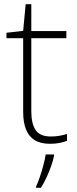

<svg xmlns="http://www.w3.org/2000/svg" viewBox="-20 -679 368 920"><path d="M223 -25Q247 -25 266 -28.5Q285 -32 301 -37V-4Q285 2 265 6Q245 10 220 10Q174 10 146 -7.5Q118 -25 104.5 -59Q91 -93 91 -143V-496H11V-522L91 -531L103 -659H130V-530H298V-496H130V-146Q130 -87 150.5 -56Q171 -25 223 -25ZM239 68Q234 92 224.5 118.5Q215 145 203 171Q191 197 176 221H153V214Q161 198 170.5 170Q180 142 188 112Q196 82 199 61H239Z"/></svg>

Font: Noto Sans Armenian ExtraLight
Style: Regular
Weight: 250
Designer: Monotype Design Team
Foundry: Monotype Imaging Inc.
Version: Version 2.007